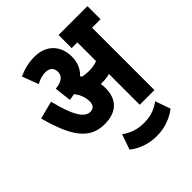

<svg xmlns="http://www.w3.org/2000/svg" viewBox="-224 -776 1119 1119"><g transform="rotate(-45 335.5 -216.0)"><path d="M408 -209C408 -222 407 -235 405 -246C410 -246 415 -246 419 -246C440 -246 460 -248 480 -254V0H601V-514H671V-622H433V-514H480V-360C456 -351 434 -348 408 -348C391 -348 375 -350 360 -353C357 -356 354 -360 351 -363C381 -390 399 -428 399 -478C399 -568 342 -632 244 -632C190 -632 153 -620 111 -602L149 -501C175 -516 202 -523 224 -523C261 -523 279 -504 279 -472C279 -438 252 -417 200 -412L212 -308C226 -310 240 -312 253 -315C273 -288 288 -258 288 -219C288 -192 275 -174 248 -174C198 -174 161 -240 127 -378L17 -350C74 -137 142 -64 257 -64C354 -64 408 -116 408 -209ZM422 200C491 200 548 176 591 143L558 49C510 84 469 93 422 93C368 93 327 78 286 49L253 143C296 177 355 200 422 200Z"/></g></svg>

Font: Noto Sans ExtraCondensed
Style: Bold Italic
Weight: 700
Width: 2
Italic angle: -12°
Designer: Monotype Design Team
Foundry: Monotype Imaging Inc.
Version: Version 2.013